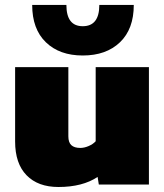

<svg xmlns="http://www.w3.org/2000/svg" viewBox="-20 -745 661 775"><path d="M314 -521Q220.2 -521 165 -574.5Q109.9 -627.9 109.9 -725.1H248Q248 -639.2 314 -639.2Q380.9 -639.2 380.9 -725.1H520Q520 -627.9 464.4 -574.5Q408.7 -521 314 -521ZM215.8 9.8Q133.3 9.8 87.2 -37.6Q41 -85 41 -173.8V-474.1H255.9V-194.8Q255.9 -170.4 267.8 -159.2Q279.8 -147.9 304.2 -147.9Q320.3 -147.9 337.9 -155.5Q355.5 -163.1 366.2 -174.8V-474.1H581.1V0H378.9L374 -30.8Q313 9.8 215.8 9.8Z"/></svg>

Font: Kanit ExtraBold
Style: Regular
Weight: 800
Designer: Katatrad Team
Foundry: CadsonDemak
Version: Version 1.000;PS 001.000;hotconv 1.0.88;makeotf.lib2.5.64775